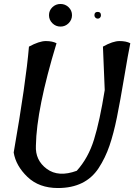

<svg xmlns="http://www.w3.org/2000/svg" viewBox="-20 -948 677 968"><path d="M244 -911.5Q261 -928 285 -928Q309 -928 326 -911.5Q343 -895 343 -871.5Q343 -848 326 -831Q309 -814 285 -814Q261 -814 244 -831Q227 -848 227 -871.5Q227 -895 244 -911.5ZM456 -871Q456 -888 472.5 -888Q489 -888 489 -871Q489 -864 484.5 -859Q480 -854 473 -854Q466 -854 461 -859Q456 -864 456 -871ZM499 -713Q549 -741 582.5 -741Q616 -741 637 -730Q626 -677 606 -557.5Q586 -438 569.5 -356.5Q553 -275 532 -213.5Q511 -152 477 -100Q411 0 272 0Q177 0 118.5 -56Q60 -112 49 -179Q111 -534 126 -713Q178 -741 211 -741Q244 -741 265 -730Q164 -398 161 -214Q157 -140 216 -96.5Q275 -53 367 -87Q425 -151 454 -244.5Q483 -338 508 -494Z"/></svg>

Font: Tillana Medium
Style: Regular
Weight: 500
Designer: Lipi Raval (Devanagari, Latin), Jonny Pinhorn (Latin)
Foundry: Indian Type Foundry
Version: Version 2.003;PS 1.0;hotconv 1.0.79;makeotf.lib2.5.61930; tt